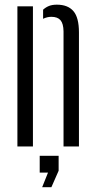

<svg xmlns="http://www.w3.org/2000/svg" viewBox="-20 -627 410 822"><path d="M252 0V-492.5Q251.5 -526 239 -540.5Q226.5 -555 200 -555Q181.5 -555 164.5 -546.5V-585.5Q176 -596 189.8 -601.5Q203.5 -607 223.5 -607Q270.5 -607 294.2 -579.5Q318 -552 318 -488V0ZM54.5 0V-600H121V0ZM160.5 174.5 185.5 112H150V40H231V104L200 174.5Z"/></svg>

Font: Big Shoulders Stencil Display
Style: Regular
Weight: 400
Designer: Patric King
Foundry: XO Type Co
Version: Version 1.000